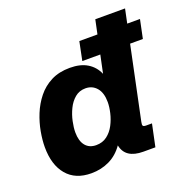

<svg xmlns="http://www.w3.org/2000/svg" viewBox="-132 -858 981 998"><g transform="rotate(-20 359.0 -359.0)"><path d="M208 13.2Q119.6 13.2 72.5 -43Q25.4 -99.1 25.4 -197.3Q25.4 -235.8 33.7 -282Q42 -328.1 60.5 -373.8Q79.1 -419.4 109.4 -457.3Q139.6 -495.1 183.8 -517.8Q228 -540.5 288.1 -540.5Q346.7 -540.5 384.5 -517.3Q422.4 -494.1 440.4 -452.1L499.5 -732.4H664.1L542 -149.9Q538.6 -134.3 541.5 -128.7Q544.4 -123 559.1 -123H591.3L565.4 0H499Q399.9 0 385.3 -76.2Q353.5 -30.8 307.9 -8.8Q262.2 13.2 208 13.2ZM281.2 -115.7Q316.4 -115.7 341.6 -135Q366.7 -154.3 382.3 -184.1Q397.9 -213.9 405.5 -246.6Q413.1 -279.3 413.1 -305.7Q413.1 -357.4 389.4 -385Q365.7 -412.6 328.1 -412.6Q293.9 -412.6 269.5 -392.1Q245.1 -371.6 230 -340.1Q214.8 -308.6 207.8 -275.1Q200.7 -241.7 200.7 -215.3Q200.7 -167.5 221.7 -141.6Q242.7 -115.7 281.2 -115.7ZM361.8 -551.3 382.8 -654.3H718.3L696.8 -551.3Z"/></g></svg>

Font: Schibsted Grotesk ExtraBold
Style: Italic
Weight: 800
Italic angle: -12°
Designer: Bakken & Baeck AS, Henrik Kongsvoll
Foundry: Schibsted ASA
Version: Version 1.100; ttfautohint (v1.8.4.7-5d5b);gftools[0.9.25]